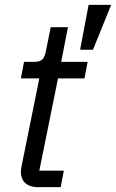

<svg xmlns="http://www.w3.org/2000/svg" viewBox="-20 -771 478 791"><path d="M438 -751H345L310 -566H363ZM230 0 243 -68H142L219 -448H328L341 -516H232L260 -659H189L170 -565C163 -529 155 -516 118 -516H79L66 -448H142L69 -87C67 -77 66 -70 66 -63C66 -26 89 0 136 0Z"/></svg>

Font: LVC Sans
Style: Italic
Weight: 400
Italic angle: -11.31°
Designer: Mike Abbink, Paul van der Laan, Pieter van Rosmalen
Foundry: Bold Monday
Version: Version 3.0